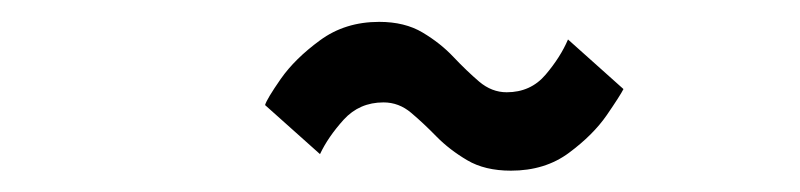

<svg xmlns="http://www.w3.org/2000/svg" viewBox="-20 -502 750 180"><path d="M459 -342Q434.5 -342 418 -351.8Q401.5 -361.5 389.2 -374Q377 -386.5 365.5 -396.2Q354 -406 339.5 -406Q317 -406 302.2 -389.8Q287.5 -373.5 280 -357.5L228.5 -403.5Q230 -409 243.2 -428Q256.5 -447 280 -464.2Q303.5 -481.5 335.5 -481.5Q359.5 -481.5 376.2 -471.5Q393 -461.5 405.2 -448.5Q417.5 -435.5 429.2 -425.5Q441 -415.5 455 -415.5Q477.5 -415.5 491.5 -432Q505.5 -448.5 512.5 -465L564.5 -418.5Q561.5 -412.5 548.8 -394Q536 -375.5 513.5 -358.8Q491 -342 459 -342Z"/></svg>

Font: League Mono Medium
Style: Regular
Weight: 500
Width: 6
Designer: Tyler Finck
Foundry: The League of Moveable Type / Tyler Finck
Version: Version 2.300;RELEASE